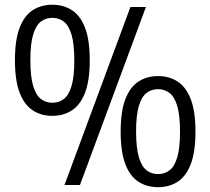

<svg xmlns="http://www.w3.org/2000/svg" viewBox="-20 -769 874 798"><path d="M248 0 522.1 -740H586.5L312.3 0ZM197.5 -287.5Q151.3 -287.5 116.3 -310.2Q81.3 -332.9 61.7 -383.5Q42.1 -434.2 42.1 -518.5Q42.1 -602.8 61.5 -653.4Q80.9 -704 115.9 -726.6Q150.9 -749.3 197.5 -749.3Q244.2 -749.3 279.1 -726.6Q314.1 -704 333.6 -653.4Q353 -602.8 353 -518.5Q353 -434.2 333.4 -383.5Q313.7 -332.9 278.8 -310.2Q243.8 -287.5 197.5 -287.5ZM197.5 -341.9Q224.8 -341.9 245.3 -357.5Q265.8 -373.1 277.3 -411.5Q288.8 -449.9 288.8 -517.7Q288.8 -586.4 277.3 -624.8Q265.8 -663.3 245.3 -679.1Q224.8 -694.8 197.5 -694.8Q170.3 -694.8 149.8 -679.3Q129.4 -663.7 117.8 -625.4Q106.2 -587.1 106.2 -519.2Q106.2 -450.6 117.8 -412.1Q129.4 -373.5 149.8 -357.7Q170.3 -341.9 197.5 -341.9ZM636.9 9Q590.3 9 555.3 -13.7Q520.3 -36.3 500.9 -87Q481.5 -137.7 481.5 -222Q481.5 -306.4 501.1 -357Q520.7 -407.6 555.7 -430.2Q590.6 -452.8 636.9 -452.8Q683.2 -452.8 718.1 -430.2Q753.1 -407.6 772.7 -357Q792.4 -306.4 792.4 -222Q792.4 -137.7 772.9 -87Q753.5 -36.3 718.5 -13.7Q683.5 9 636.9 9ZM636.9 -45.4Q664.1 -45.4 684.7 -61.1Q705.2 -76.7 716.7 -115Q728.2 -153.4 728.2 -221.3Q728.2 -289.9 716.7 -328.4Q705.2 -366.9 684.7 -382.6Q664.1 -398.4 636.9 -398.4Q609.6 -398.4 589.2 -382.8Q568.8 -367.2 557.2 -329Q545.6 -290.7 545.6 -222.8Q545.6 -154.1 557.2 -115.6Q568.8 -77.1 589.2 -61.2Q609.6 -45.4 636.9 -45.4Z"/></svg>

Font: Encode Sans Condensed Thin
Style: Regular
Weight: 100
Width: 3
Designer: Multiple Designers
Foundry: Impallari Type
Version: Version 3.002